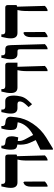

<svg xmlns="http://www.w3.org/2000/svg" viewBox="956 -1642 770 2721"><g transform="rotate(-90 1340.5 -282.0)"><path d="M425 7H443Q473 -4 498 -30L487 -423L510 -432V-554Q510 -592 475 -592H136Q95 -592 95 -628V-647H59Q48 -599 43 -570.5Q38 -542 38 -512Q38 -419 115 -419H439V-417Q434 -399 429.5 -366.5Q425 -334 425 -261ZM55 7H73Q106 -8 128 -30L127 -321L116 -336L93 -324Q55 -303 55 -225Z M752 -12Q870 -86 947 -200.5Q1024 -315 1038 -437L1045 -500Q1054 -576 986 -587L950 -592Q915 -597 915 -628V-647H880Q868 -607 863 -573.5Q858 -540 858 -512Q858 -469 871 -448.5Q884 -428 918 -423L967 -416L965 -402Q935 -278 788 -197L724 -316Q699 -362 702 -415L754 -408Q760 -435 764.5 -456Q769 -477 769 -502Q769 -579 708 -587L671 -592Q636 -597 636 -628V-647H601Q589 -608 584 -574Q579 -540 579 -512Q579 -470 591.5 -449Q604 -428 639 -423L652 -421Q647 -379 653.5 -329Q660 -279 676 -245L715 -160L579 -94V83H596Z M1224 -212 1275 -267Q1321 -316 1333.5 -370.5Q1346 -425 1346 -467Q1346 -592 1270 -592H1190Q1148 -592 1148 -628V-647H1112Q1101 -598 1096 -570Q1091 -542 1091 -512Q1091 -419 1168 -419H1222Q1263 -419 1263 -388Q1263 -372 1255.5 -352Q1248 -332 1225 -306L1183 -261Z M1692 7H1711Q1739 -3 1766 -30L1754 -419H1812V-554Q1812 -592 1777 -592H1480Q1438 -592 1438 -628V-647H1403Q1391 -599 1386.5 -570.5Q1382 -542 1382 -512Q1382 -419 1459 -419H1706V-418Q1702 -399 1697 -367Q1692 -335 1692 -262Z M2002 7H2020Q2034 2 2046.5 -6Q2059 -14 2075 -30L2061 -512Q2060 -558 2046.5 -575Q2033 -592 1999 -592H1959Q1917 -592 1917 -629V-647H1882Q1870 -598 1865.5 -569.5Q1861 -541 1861 -512Q1861 -419 1937 -419H1968Q1991 -419 1996.5 -411Q2002 -403 2002 -378Z M2544 7H2562Q2592 -4 2617 -30L2606 -423L2629 -432V-554Q2629 -592 2594 -592H2255Q2214 -592 2214 -628V-647H2178Q2167 -599 2162 -570.5Q2157 -542 2157 -512Q2157 -419 2234 -419H2558V-417Q2553 -399 2548.5 -366.5Q2544 -334 2544 -261ZM2174 7H2192Q2225 -8 2247 -30L2246 -321L2235 -336L2212 -324Q2174 -303 2174 -225Z"/></g></svg>

Font: Noto Serif Hebrew SemiCondensed Extra
Style: Regular
Weight: 800
Width: 4
Designer: Monotype Design Team
Foundry: Monotype Imaging Inc.
Version: Version 1.901